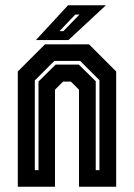

<svg xmlns="http://www.w3.org/2000/svg" viewBox="-20 -708 508 728"><path d="M47.5 0V-437L150.5 -540H317.5L420.5 -437V0H279.5V-368L249 -398.5H219L188.5 -368V0ZM112 -63H126V-399L191 -463H279L343 -400V-63H357V-404L284 -477H186L112 -403ZM116 -556 238 -688H381.5L239.5 -556ZM205.5 -590H220.5L281.5 -653H265.5Z"/></svg>

Font: Tourney Condensed Regular
Style: Bold
Weight: 700
Width: 3
Designer: Tyler Finck
Foundry: Etcetera Type Co
Version: Version 1.010; ttfautohint (v1.8.3)